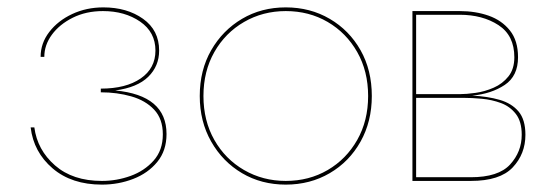

<svg xmlns="http://www.w3.org/2000/svg" viewBox="-20 -490 1473 520"><path d="M256 10Q174 10 122.5 -34Q71 -78 63 -145H73Q81 -84 129 -42Q177 0 256 0Q296 0 333.5 -13.5Q371 -27 396 -55Q421 -83 421 -126Q421 -168 397.5 -193Q374 -218 335.5 -229Q297 -240 253 -240V-250Q321 -250 361 -277.5Q401 -305 401 -353Q401 -403 359.5 -431.5Q318 -460 259 -460Q213 -460 177 -442Q141 -424 120.5 -396Q100 -368 100 -336H90Q90 -373 113.5 -403.5Q137 -434 175.5 -452Q214 -470 260 -470Q324 -470 367.5 -439Q411 -408 411 -353Q411 -311 381.5 -282Q352 -253 292 -245Q431 -232 431 -127Q431 -82 406 -51.5Q381 -21 341 -5.5Q301 10 256 10Z M521 -230Q521 -300 552 -354Q583 -408 635.5 -439Q688 -470 754 -470Q820 -470 873 -439Q926 -408 956.5 -354Q987 -300 987 -230Q987 -161 956.5 -106.5Q926 -52 873 -21Q820 10 754 10Q688 10 635.5 -21Q583 -52 552 -106.5Q521 -161 521 -230ZM531 -230Q531 -163 560.5 -111Q590 -59 641 -29.5Q692 0 754 0Q817 0 867.5 -29.5Q918 -59 947.5 -111Q977 -163 977 -230Q977 -297 947.5 -349Q918 -401 867.5 -430.5Q817 -460 754 -460Q692 -460 641 -430.5Q590 -401 560.5 -349Q531 -297 531 -230Z M1097 -460H1225Q1268 -460 1303.5 -447.5Q1339 -435 1361 -407.5Q1383 -380 1383 -335Q1383 -284 1347 -260Q1311 -236 1259 -231Q1301 -229 1333.5 -219.5Q1366 -210 1384.5 -188Q1403 -166 1403 -125Q1403 -73 1368.5 -36.5Q1334 0 1255 0H1097ZM1225 -450H1107V-235H1225Q1243 -235 1268 -238.5Q1293 -242 1317 -252.5Q1341 -263 1357 -283Q1373 -303 1373 -335Q1373 -394 1330 -422Q1287 -450 1225 -450ZM1235 -225H1107V-10H1255Q1330 -10 1361.5 -44.5Q1393 -79 1393 -125Q1393 -161 1377 -181.5Q1361 -202 1336.5 -211Q1312 -220 1285 -222.5Q1258 -225 1235 -225Z"/></svg>

Font: Jost* Hairline
Style: Regular
Weight: 100
Version: Version 3.7